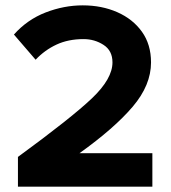

<svg xmlns="http://www.w3.org/2000/svg" viewBox="-20 -697 640 717"><path d="M549 0H47V-111Q248 -258 324 -330.5Q400 -403 400 -464Q400 -508 366.5 -529.5Q333 -551 292 -551Q235 -551 191 -530.5Q147 -510 113 -474L32 -568Q82 -624 150.5 -650.5Q219 -677 289 -677Q360 -677 418 -651.5Q476 -626 510 -578.5Q544 -531 544 -464Q544 -379 475.5 -298.5Q407 -218 277 -125H549Z"/></svg>

Font: UN Bangla
Style: Bold
Weight: 700
Designer: Desinged by Rajon, Unicode developed by Rashed (IMGN)
Version: Version 2.001;March 19, 2023;FontCreator 14.0.0.2901 64-bit